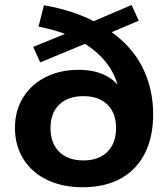

<svg xmlns="http://www.w3.org/2000/svg" viewBox="-20 -751 682 781"><path d="M40.8 -231Q40.8 -299.8 73.4 -353.4Q106 -407 165 -437Q224.1 -467 300 -467Q376.7 -467 426.6 -434Q476.6 -400.9 500.2 -333.7H468Q468.5 -409.4 428.7 -472.7Q388.9 -535.9 314 -579.6L341.3 -579.1L143.6 -497.1L115 -560.1L258.8 -619.1L259.3 -607.4Q207.8 -628.7 136.7 -642.8L158.7 -729.7Q283.2 -707.8 370.4 -659.7L346.7 -658.7L515.4 -730.7L544.4 -666.7L418.5 -613.5L423.3 -627.7Q513.2 -567.1 558.1 -479.7Q603 -392.3 603 -285.4Q603 -193.4 569 -126.6Q534.9 -59.8 470.6 -24.5Q406.2 10.7 315.9 10.7Q234.4 10.7 171.9 -19.2Q109.4 -49.1 75.1 -104.2Q40.8 -159.4 40.8 -231ZM452.1 -230.2Q452.1 -290.8 417.1 -325.3Q382.1 -359.9 319.1 -359.9Q256.8 -359.9 221.2 -325.8Q185.5 -291.7 185.5 -230.2Q185.5 -168 221.1 -133.2Q256.6 -98.4 319.6 -98.4Q381.8 -98.4 417 -133.7Q452.1 -168.9 452.1 -230.2Z"/></svg>

Font: Min Sans VF VF
Style: Regular
Weight: 400
Designer: Jinseong-Kim, NotoSansCJK, Nunito
Foundry: Jinseong-Kim
Version: Version 1.420;Glyphs 3.1.2 (3151)